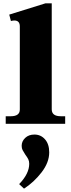

<svg xmlns="http://www.w3.org/2000/svg" viewBox="-20 -737 422 1143"><path d="M14 -45H44Q98 -45 98 -85V-580Q98 -615 65 -615Q58 -615 45 -612L35 -650L250 -717H288V-86Q288 -45 342 -45H368V0H14ZM94 359Q154 297 154 238Q154 223 148.5 211.5Q143 200 131 184Q120 167 114.5 156.5Q109 146 109 131Q109 104 130 84Q151 64 185 64Q223 64 248 92.5Q273 121 273 170Q273 230 227.5 289Q182 348 123 386Z"/></svg>

Font: Taviraj ExtraBold
Style: Regular
Weight: 800
Designer: Katatrad Team
Foundry: CadsonDemak
Version: Version 1.001